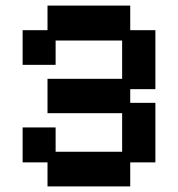

<svg xmlns="http://www.w3.org/2000/svg" viewBox="-20 -656 637 687"><path d="M150 11V-75H61V-200H179V-113H417V-251H150V-374H417V-511H179V-424H61V-548H150V-636H446V-548H536V-337H446V-288H536V-75H446V11Z"/></svg>

Font: Pixelify Sans SemiBold
Style: Regular
Weight: 600
Designer: Stefie Justprince
Foundry: Typecalism Foundryline
Version: Version 1.000